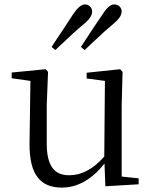

<svg xmlns="http://www.w3.org/2000/svg" viewBox="-20 -836 691 871"><path d="M261 15Q187 15 152 -30Q113 -78 114 -186L118 -469L33 -481V-507L187 -522L198 -510L192 -358V-185Q192 -108 219 -73Q243 -41 294 -41Q379 -41 453 -126L456 -469L373 -480V-506L525 -522L536 -510L532 -358V-35L609 -27V0L458 9L454 -94Q367 15 261 15ZM231 -609 214 -623Q231 -650 267 -703Q298 -750 312 -772Q342 -816 365 -816Q378 -816 388 -807Q398 -798 398 -783Q398 -757 357 -724Q319 -693 247 -624Q236 -614 231 -609ZM364 -609 347 -623Q368 -656 410 -719Q435 -755 446 -772Q474 -816 498 -816Q512 -816 522 -807Q532 -798 532 -783Q532 -758 490 -724Q458 -698 398 -641Q375 -620 364 -609Z"/></svg>

Font: Cactus Classical Serif
Style: Regular
Weight: 400
Designer: Henry Chan (via Glyphwiki)、田海東、宇文滿月
Foundry: Moonlit Owen
Version: Version 1.000